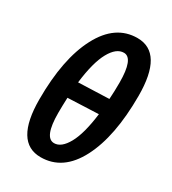

<svg xmlns="http://www.w3.org/2000/svg" viewBox="-175 -802 813 905"><g transform="rotate(30 231.5 -349.5)"><path d="M189 8Q48 8 48 -226Q48 -447 116.5 -577Q185 -707 305 -707Q445 -707 445 -473Q445 -252 377.5 -122Q310 8 189 8ZM284 -615Q243 -615 211.5 -558Q180 -501 166 -386L333 -392Q336 -434 336 -482Q336 -615 284 -615ZM211 -81Q250 -81 281 -137Q312 -193 326 -305L159 -298Q157 -248 157 -215Q157 -81 211 -81Z"/></g></svg>

Font: Alegreya Sans
Style: Bold Italic
Weight: 700
Italic angle: -7°
Designer: Juan Pablo del Peral
Foundry: Huerta Tipografica
Version: Version 2.007